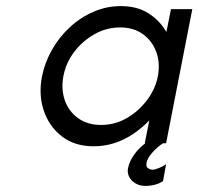

<svg xmlns="http://www.w3.org/2000/svg" viewBox="-20 -470 651 630"><path d="M287 10Q225 10 183 -22.5Q141 -55 123.5 -107.5Q106 -160 118 -220Q127 -265 150.5 -306.5Q174 -348 209 -380.5Q244 -413 287 -431.5Q330 -450 376 -450Q430 -450 467 -426.5Q504 -403 526 -365L541 -440H611L525 0H455L470 -75Q446 -50 417 -30.5Q388 -11 355.5 -0.5Q323 10 287 10ZM312 -60Q357 -60 396 -82.5Q435 -105 462.5 -141.5Q490 -178 498 -220Q506 -263 493 -299Q480 -335 449.5 -357.5Q419 -380 374 -380Q329 -380 289.5 -357.5Q250 -335 223 -299Q196 -263 188 -220Q180 -178 192.5 -141.5Q205 -105 236 -82.5Q267 -60 312 -60ZM457 140Q439 140 425 132Q411 124 404 110.5Q397 97 400 82Q405 58 421.5 35.5Q438 13 460 -2H518Q496 12 479.5 31Q463 50 461 64Q458 77 466 82Q474 87 481 87Q487 87 501 81.5Q515 76 525 69L515 124Q504 132 488.5 136Q473 140 457 140Z"/></svg>

Font: Teachers
Style: Italic
Weight: 400
Italic angle: -11°
Designer: Alfredo Marco Pradil, Chank Diesel
Version: Version 1.001